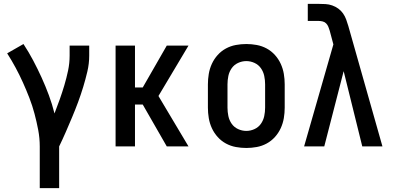

<svg xmlns="http://www.w3.org/2000/svg" viewBox="-20 -755 2040 990"><path d="M185 215V0Q185 -43 177 -85Q169 -127 158 -168.5Q147 -210 131.5 -250Q116 -290 98.5 -329Q81 -368 60.5 -406Q40 -444 17 -480L101 -528Q128 -487 151 -443.5Q174 -400 194.5 -355Q215 -310 232 -264Q249 -218 261 -170Q275 -206 288 -242.5Q301 -279 312 -316Q323 -353 331 -391Q339 -429 339 -468V-520H440V-468Q440 -427 430.5 -386.5Q421 -346 409 -306.5Q397 -267 382.5 -228Q368 -189 352 -151Q336 -113 319.5 -75Q303 -37 285 0V215Z M576 0V-520H676V-304H716L840 -520H952L797 -260L952 0H840L716 -216H676V0Z M1250 8Q1223 8 1196 3Q1169 -2 1145 -15Q1121 -28 1102.5 -48.5Q1084 -69 1072.5 -94Q1061 -119 1056.5 -146Q1052 -173 1052 -200V-320Q1052 -347 1056.5 -374Q1061 -401 1072.5 -426Q1084 -451 1102.5 -471.5Q1121 -492 1145 -505Q1169 -518 1196 -523Q1223 -528 1250 -528Q1277 -528 1304 -523Q1331 -518 1355 -505Q1379 -492 1397.5 -471.5Q1416 -451 1427.5 -426Q1439 -401 1443.5 -374Q1448 -347 1448 -320V-200Q1448 -173 1443.5 -146Q1439 -119 1427.5 -94Q1416 -69 1397.5 -48.5Q1379 -28 1355 -15Q1331 -2 1304 3Q1277 8 1250 8ZM1250 -80Q1272 -80 1292.5 -89.5Q1313 -99 1325.5 -117Q1338 -135 1342.5 -156.5Q1347 -178 1347 -200V-320Q1347 -342 1342.5 -363.5Q1338 -385 1325.5 -403Q1313 -421 1292.5 -430.5Q1272 -440 1250 -440Q1228 -440 1207.5 -430.5Q1187 -421 1174.5 -403Q1162 -385 1157.5 -363.5Q1153 -342 1153 -320V-200Q1153 -178 1157.5 -156.5Q1162 -135 1174.5 -117Q1187 -99 1207.5 -89.5Q1228 -80 1250 -80Z M1548 0 1699 -526 1680 -597Q1677 -607 1673 -617Q1669 -627 1661.5 -634.5Q1654 -642 1643.5 -644.5Q1633 -647 1623 -647H1567V-735H1623Q1641 -735 1658.5 -734Q1676 -733 1693 -727Q1710 -721 1724.5 -710.5Q1739 -700 1749 -685.5Q1759 -671 1765 -654.5Q1771 -638 1776 -621L1952 0H1848L1752 -388L1652 0Z"/></svg>

Font: Iosevka SS18 Semibold
Style: Regular
Weight: 600
Monospace: yes
Designer: Belleve Invis
Foundry: Belleve Invis
Version: Version 25.1.1; ttfautohint (v1.8.4)